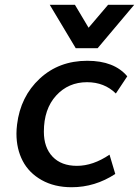

<svg xmlns="http://www.w3.org/2000/svg" viewBox="-20 -766 577 797"><path d="M294.4 -565.9 186.5 -746.1H291L347.7 -650.9L428.7 -746.1H537.1L385.3 -565.9ZM162.1 -219.2Q162.1 -153.8 198.2 -115.7Q234.4 -77.6 299.3 -77.6Q366.2 -77.6 434.6 -124L458.5 -43.9Q374.5 11.2 277.3 11.2Q205.6 11.2 152.8 -18.6Q100.1 -48.3 74.2 -98.1Q48.3 -147.9 48.3 -211.4Q48.3 -228 50.8 -249Q64.9 -365.2 144.8 -439.5Q224.6 -513.7 342.3 -513.7Q454.1 -513.7 508.3 -449.2L460.9 -377.9Q413.1 -424.8 341.3 -424.8Q263.7 -424.8 212.9 -369.1Q162.1 -313.5 162.1 -219.2Z"/></svg>

Font: Muli
Style: Semi-BoldItalic
Weight: 600
Italic angle: -7°
Designer: Vernon Adams
Foundry: newtypography
Version: Version 2.0; ttfautohint (v1.00rc1.2-2d82) -l 8 -r 50 -G 200